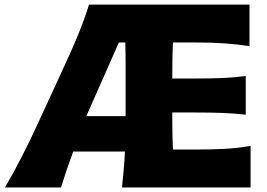

<svg xmlns="http://www.w3.org/2000/svg" viewBox="-20 -830 1182 850"><path d="M2 0Q39.6 -64 76.9 -137.2Q114.3 -210.4 143.6 -274.4L272.5 -554.2Q304.2 -623 329.3 -684.6Q354.5 -746.1 374 -809.6H1084.5V-625.5Q1033.2 -633.8 974.6 -637.9Q916 -642.1 837.4 -642.1H745.6Q744.1 -609.4 743.4 -575.9Q742.7 -542.5 742.7 -504.9V-482.4H840.3Q913.1 -482.4 965.8 -484.6Q1018.6 -486.8 1067.9 -493.7V-322.3Q1015.6 -328.1 963.1 -330.1Q910.6 -332 839.4 -332H742.7V-296.9Q742.7 -229 745.6 -168H851.6Q917.5 -168 976.1 -171.1Q1034.7 -174.3 1089.4 -184.1V0H520Q524.4 -41 527.8 -79.3Q531.2 -117.7 533.2 -159.2H304.2Q274.4 -79.6 250 0ZM536.1 -315.9V-538.6Q536.1 -593.8 534.7 -642.1H506.3L362.3 -315.9Z"/></svg>

Font: Pinar-DS2-FD ExtraBold
Style: Regular
Weight: 800
Designer: Amin Abedi
Version: Version 3.000